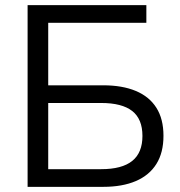

<svg xmlns="http://www.w3.org/2000/svg" viewBox="-20 -725 700 745"><path d="M87.1 0V-705H547.9V-636.4H167.1V-394H380.6Q454.6 -394 507 -372.1Q559.4 -350.2 586.8 -306.8Q614.3 -263.5 614.3 -198Q614.3 -132.6 586.8 -88.8Q559.4 -44.9 507 -22.4Q454.6 0 380.6 0ZM167.1 -68.6H372.6Q453.3 -68.6 493 -100.5Q532.7 -132.3 532.7 -197.5Q532.7 -263.2 493 -294.3Q453.3 -325.4 372.6 -325.4H167.1Z"/></svg>

Font: Nunito Sans 12pt ExtraLight
Style: Regular
Weight: 200
Designer: Vernon Adams
Foundry: Vernon Adams
Version: Version 3.101;gftools[0.9.27]